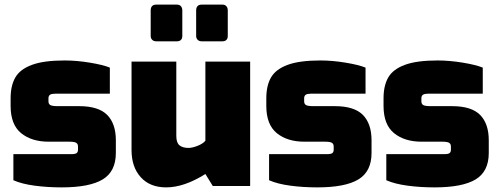

<svg xmlns="http://www.w3.org/2000/svg" viewBox="-20 -806 2164 832"><path d="M38 -25V-138H288Q306 -138 312 -142.5Q318 -147 318 -158V-171Q318 -182 310.5 -187Q303 -192 281 -192H191Q117 -192 71.5 -229Q26 -266 26 -347V-380Q26 -435 46.5 -470.5Q67 -506 118.5 -525Q170 -544 260 -544Q312 -544 369.5 -534.5Q427 -525 456 -513V-400H219Q204 -400 197 -395.5Q190 -391 190 -380V-367Q190 -355 198.5 -350.5Q207 -346 230 -346H323Q407 -346 444.5 -308Q482 -270 482 -198V-143Q482 -63 425 -28.5Q368 6 247 6Q185 6 129.5 -1.5Q74 -9 38 -25Z M550 -156V-539H744V-217Q744 -188 757.5 -176.5Q771 -165 797 -165Q813 -165 836 -174Q859 -183 870 -196V-539H1064V0H902L870 -52Q778 6 700 6Q630 6 590 -38Q550 -82 550 -156ZM633 -650V-761Q633 -773 639 -779.5Q645 -786 657 -786H747Q758 -786 764 -779Q770 -772 770 -761V-650Q770 -639 764 -633Q758 -627 747 -627H657Q646 -627 639.5 -633.5Q633 -640 633 -650ZM830 -650V-761Q830 -773 836 -779.5Q842 -786 854 -786H944Q955 -786 961 -779Q967 -772 967 -761V-650Q967 -639 961 -633Q955 -627 944 -627H854Q843 -627 836.5 -633.5Q830 -640 830 -650Z M1146 -25V-138H1396Q1414 -138 1420 -142.5Q1426 -147 1426 -158V-171Q1426 -182 1418.5 -187Q1411 -192 1389 -192H1299Q1225 -192 1179.5 -229Q1134 -266 1134 -347V-380Q1134 -435 1154.5 -470.5Q1175 -506 1226.5 -525Q1278 -544 1368 -544Q1420 -544 1477.5 -534.5Q1535 -525 1564 -513V-400H1327Q1312 -400 1305 -395.5Q1298 -391 1298 -380V-367Q1298 -355 1306.5 -350.5Q1315 -346 1338 -346H1431Q1515 -346 1552.5 -308Q1590 -270 1590 -198V-143Q1590 -63 1533 -28.5Q1476 6 1355 6Q1293 6 1237.5 -1.5Q1182 -9 1146 -25Z M1654 -25V-138H1904Q1922 -138 1928 -142.5Q1934 -147 1934 -158V-171Q1934 -182 1926.5 -187Q1919 -192 1897 -192H1807Q1733 -192 1687.5 -229Q1642 -266 1642 -347V-380Q1642 -435 1662.5 -470.5Q1683 -506 1734.5 -525Q1786 -544 1876 -544Q1928 -544 1985.5 -534.5Q2043 -525 2072 -513V-400H1835Q1820 -400 1813 -395.5Q1806 -391 1806 -380V-367Q1806 -355 1814.5 -350.5Q1823 -346 1846 -346H1939Q2023 -346 2060.5 -308Q2098 -270 2098 -198V-143Q2098 -63 2041 -28.5Q1984 6 1863 6Q1801 6 1745.5 -1.5Q1690 -9 1654 -25Z"/></svg>

Font: Exo Black
Style: Regular
Weight: 900
Designer: Natanael Gama
Foundry: Natanael Gama
Version: Version 1.500; ttfautohint (v1.6)